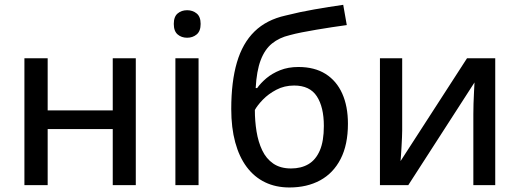

<svg xmlns="http://www.w3.org/2000/svg" viewBox="-20 -785 2204 814"><path d="M182.1 -538.1V-316.9H458V-538.1H555.7V0H458V-237.8H182.1V0H83.5V-538.1Z M821.8 -538.1V0H723.6V-538.1ZM773.4 -741.7Q796.9 -741.7 813.7 -728Q830.6 -714.4 830.6 -683.6Q830.6 -652.8 813.7 -638.9Q796.9 -625 773.4 -625Q749.5 -625 733.2 -638.9Q716.8 -652.8 716.8 -683.6Q716.8 -714.4 733.2 -728Q749.5 -741.7 773.4 -741.7Z M960.4 -322.8Q960.4 -438.5 984.4 -520.3Q1008.3 -602.1 1059.1 -651.6Q1109.9 -701.2 1190.9 -719.2Q1251 -734.4 1312.7 -745.1Q1374.5 -755.9 1435.1 -764.6L1450.2 -678.7Q1420.4 -674.8 1387.7 -669.7Q1355 -664.6 1322.3 -659.2Q1289.6 -653.8 1260 -647.9Q1230.5 -642.1 1207.5 -635.7Q1164.1 -625.5 1133.3 -600.6Q1102.5 -575.7 1085.2 -530Q1067.9 -484.4 1064 -411.6H1070.3Q1084.5 -432.1 1108.9 -452.9Q1133.3 -473.6 1167.5 -487.3Q1201.7 -501 1245.1 -501Q1313.5 -501 1360.1 -471.7Q1406.7 -442.4 1430.9 -388.4Q1455.1 -334.5 1455.1 -260.3Q1455.1 -171.4 1424.1 -111.1Q1393.1 -50.8 1337.4 -20.5Q1281.7 9.8 1207 9.8Q1149.4 9.8 1103.8 -12.2Q1058.1 -34.2 1026.1 -76.9Q994.1 -119.6 977.3 -181.4Q960.4 -243.2 960.4 -322.8ZM1213.9 -70.8Q1256.8 -70.8 1287.8 -89.1Q1318.8 -107.4 1335.9 -147Q1353 -186.5 1353 -251Q1353 -331.1 1323.2 -376.7Q1293.5 -422.4 1227.1 -422.4Q1185.5 -422.4 1151.6 -404.5Q1117.7 -386.7 1094.2 -362.3Q1070.8 -337.9 1060.5 -318.8Q1060.5 -272 1067.6 -227.8Q1074.7 -183.6 1091.6 -147.9Q1108.4 -112.3 1138.4 -91.6Q1168.5 -70.8 1213.9 -70.8Z M1685.1 -538.1V-231.4Q1685.1 -220.2 1684.3 -202.4Q1683.6 -184.6 1682.4 -165Q1681.2 -145.5 1680.2 -128.4Q1679.2 -111.3 1678.2 -102.1L1960 -538.1H2079.6V0H1986.8V-300.8Q1986.8 -318.8 1987.5 -345.5Q1988.3 -372.1 1989.7 -397Q1991.2 -421.9 1991.7 -435.5L1710.9 0H1590.8V-538.1Z"/></svg>

Font: Open Sans Medium
Style: Regular
Weight: 500
Designer: Monotype Design Team
Foundry: Monotype Imaging Inc.
Version: Version 3.000